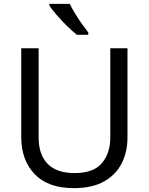

<svg xmlns="http://www.w3.org/2000/svg" viewBox="-20 -964 771 994"><path d="M640 -252Q640 -178 610 -118.5Q580 -59 518.5 -24.5Q457 10 362 10Q229 10 159.5 -62.5Q90 -135 90 -254V-714H180V-251Q180 -164 226.5 -116Q273 -68 367 -68Q464 -68 507.5 -119.5Q551 -171 551 -252V-714H640ZM341 -944Q352 -922 368.5 -894.5Q385 -867 403.5 -841Q422 -815 437 -796V-784H378Q355 -802 326 -830.5Q297 -859 272.5 -887.5Q248 -916 236 -934V-944Z"/></svg>

Font: Noto Sans Pau Cin Hau
Style: Regular
Weight: 400
Designer: Monotype Design Team
Foundry: Monotype Imaging Inc.
Version: Version 2.002; ttfautohint (v1.8.4.7-5d5b)